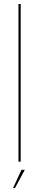

<svg xmlns="http://www.w3.org/2000/svg" viewBox="-20 -805 200 956"><path d="M72 0H83V-785H72ZM45 131.5H54.5L103.5 40.5H87Z"/></svg>

Font: Anybody UltraCondensed Thin Thin
Style: Regular
Weight: 250
Version: Version 1.111